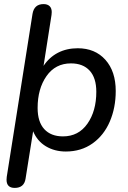

<svg xmlns="http://www.w3.org/2000/svg" viewBox="-20 -732 628 939"><path d="M12 147Q12 138 13 133L139 -664Q147 -712 193 -712Q212 -712 222.5 -702Q233 -692 233 -673Q233 -664 232 -659L193 -410Q221 -452 263.5 -474Q306 -496 360 -496Q445 -496 495.5 -439.5Q546 -383 546 -287Q546 -205 517 -137.5Q488 -70 432.5 -30.5Q377 9 302 9Q247 9 204.5 -16.5Q162 -42 142 -90L105 142Q98 187 52 187Q12 187 12 147ZM451 -283Q451 -351 418.5 -386.5Q386 -422 327 -422Q251 -422 207.5 -360Q164 -298 164 -204Q164 -136 196.5 -100.5Q229 -65 288 -65Q364 -65 407.5 -127Q451 -189 451 -283Z"/></svg>

Font: SN Pro
Style: Italic
Weight: 400
Italic angle: -9°
Designer: Tobias Whetton
Foundry: Supernotes
Version: Version 1.003